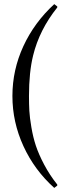

<svg xmlns="http://www.w3.org/2000/svg" viewBox="-20 -791 323 928"><path d="M242.2 -771 256.8 -759.8V-754.9Q170.4 -647 140.1 -522.9Q120.1 -441.9 120.1 -327.1Q120.1 -287.1 121.8 -255.6Q123.5 -224.1 131.6 -176.3Q139.6 -128.4 153.3 -86.9Q167 -45.4 193.6 4.9Q220.2 55.2 256.8 101.1V106L242.2 117.2Q146.5 31.2 93.3 -84.7Q40 -200.7 40 -327.1Q40 -453.1 93 -567.9Q146 -682.6 242.2 -771Z"/></svg>

Font: Quattrocento Roman
Style: Regular
Weight: 400
Designer: Pablo Impallari
Foundry: Pablo Impallari. www.impallari.com Igino Marini. www.ikern.com
Version: Version 1.000